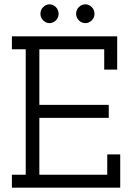

<svg xmlns="http://www.w3.org/2000/svg" viewBox="-20 -868 611 888"><path d="M536 0H35V-60H99V-640H35V-700H522V-546H462V-640H162V-383H483V-323H162V-60H476V-154H536ZM417 -804Q417 -786 404 -773.5Q391 -761 375 -761Q358 -761 345 -773.5Q332 -786 332 -804.5Q332 -823 345 -835.5Q358 -848 375 -848Q391 -848 404 -835.5Q417 -823 417 -804ZM251 -804Q251 -786 238 -773.5Q225 -761 209 -761Q193 -761 180 -773.5Q167 -786 167 -804.5Q167 -823 180 -835.5Q193 -848 209 -848Q225 -848 238 -835.5Q251 -823 251 -804Z"/></svg>

Font: Josefin Slab SemiBold
Style: Regular
Weight: 600
Designer: Santiago Orozco
Foundry: Typemade
Version: Version 2.000